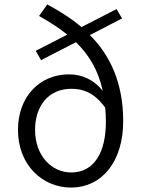

<svg xmlns="http://www.w3.org/2000/svg" viewBox="-20 -832 644 865"><path d="M454 -347C456 -327 457 -305 457 -282C457 -149 406 -55 301 -55C212 -55 138 -131 138 -247C138 -352 196 -432 302 -432C353 -432 404 -416 454 -347ZM165 -561 322 -642C380 -586 423 -516 443 -422C404 -473 349 -497 291 -497C159 -497 61 -397 61 -247C61 -85 175 13 299 13C441 13 535 -106 535 -286C535 -462 474 -585 385 -674L530 -749L505 -791L347 -710C300 -750 247 -783 193 -812L156 -760C202 -734 245 -707 283 -676L141 -603Z"/></svg>

Font: Noto Sans CJK SC DemiLight
Style: Regular
Weight: 350
Designer: Ryoko NISHIZUKA 西塚涼子 (kana, bopomofo & ideographs); Paul D. Hunt (Latin, Greek & Cyrillic); Sandoll Communications 산돌커뮤니
Foundry: Adobe
Version: Version 2.004;hotconv 1.0.118;makeotfexe 2.5.65603